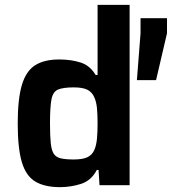

<svg xmlns="http://www.w3.org/2000/svg" viewBox="-20 -763 708 791"><path d="M227 8Q164 8 125.5 -15Q87 -38 70 -95Q53 -152 53 -254Q53 -355 70 -412.5Q87 -470 124.5 -494Q162 -518 224 -518Q273 -518 312 -505.5Q351 -493 374 -454H382V-743H514V0H390L386 -63H379Q356 -19 314 -5.5Q272 8 227 8ZM284 -106Q321 -106 340.5 -115.5Q360 -125 369 -146Q377 -165 379.5 -192Q382 -219 382 -255Q382 -291 379.5 -317Q377 -343 369 -361Q360 -383 340.5 -393Q321 -403 284 -403Q240 -403 219 -394Q198 -385 192 -353.5Q186 -322 186 -255Q186 -204 189 -174Q192 -144 201.5 -129.5Q211 -115 231 -110.5Q251 -106 284 -106ZM544 -433 559 -626V-688H668V-626L623 -433Z"/></svg>

Font: Saira SemiBold
Style: Regular
Weight: 600
Designer: Hector Gatti with collaboration of the Omnibus-Type team
Foundry: Omnibus-Type
Version: Version 1.100; ttfautohint (v1.8.3)